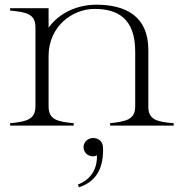

<svg xmlns="http://www.w3.org/2000/svg" viewBox="-20 -535 774 818"><path d="M612 -82V-322C612 -468 513 -515 390 -515C314 -515 234 -483 187 -417V-500H23V-490C95 -483 131 -475 131 -418V-82C131 -26 94 -17 23 -10V0H294V-10C224 -17 187 -25 187 -82V-298C188 -423 288 -497 383 -497C479 -497 556 -458 556 -316V-82C556 -26 519 -18 449 -10V0H720V-10C648 -16 611 -25 612 -82ZM312 251 316 263C397 237 421 172 419 96C419 67 399 53 377 53C355 53 336 69 336 92C336 115 355 131 376 131C383 131 388 129 393 127C395 171 377 227 312 251Z"/></svg>

Font: Sprat Light
Style: Regular
Weight: 300
Designer: Ethan Nakache
Foundry: Collletttivo
Version: Version 2.000;Glyphs 3.2 (3217)